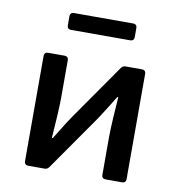

<svg xmlns="http://www.w3.org/2000/svg" viewBox="-75 -710 719 778"><g transform="rotate(10 285.0 -321.0)"><path d="M151.4 -626V-587.9C151.4 -578.1 157.2 -572.3 167 -572.3H411.1C420.9 -572.3 426.8 -578.1 426.8 -587.9V-626C426.8 -635.7 420.9 -641.6 411.1 -641.6H167C157.2 -641.6 151.4 -635.7 151.4 -626ZM76.2 -449.2V-15.6C76.2 -5.9 82 0 91.8 0H159.2C167 0 172.9 -2.9 177.7 -9.8L337.9 -239.3C355.5 -265.6 382.8 -309.6 399.4 -336.9H403.3C399.4 -277.3 394.5 -216.8 394.5 -168V-15.6C394.5 -5.9 400.4 0 410.2 0H478.5C488.3 0 494.1 -5.9 494.1 -15.6V-449.2C494.1 -459 488.3 -464.8 478.5 -464.8H411.1C403.3 -464.8 397.5 -461.9 392.6 -455.1L233.4 -226.6C214.8 -200.2 188.5 -156.2 170.9 -127.9H167C170.9 -186.5 175.8 -249 175.8 -297.9V-449.2C175.8 -459 169.9 -464.8 160.2 -464.8H91.8C82 -464.8 76.2 -459 76.2 -449.2Z"/></g></svg>

Font: Ed Sans Neue Medium
Style: Regular
Weight: 500
Designer: Stephen Hutchings
Version: Version 1.004;PS 001.004;hotconv 1.0.88;makeotf.lib2.5.64775